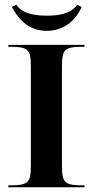

<svg xmlns="http://www.w3.org/2000/svg" viewBox="-20 -789 391 809"><path d="M30 -759.5C60.9 -701.3 106.1 -659 177 -659C247 -659 297.5 -700.2 324 -759.5L304.9 -768.6C276.5 -727.3 217.1 -723 177 -723C136.8 -723 76.9 -727.6 48.8 -769.2ZM15 0H336V-8C250.5 -8 241 -17 241 -95V-505C241 -583 250.5 -592 336 -592V-600H15V-592C100.5 -592 110 -583 110 -505V-95C110 -17 100.5 -8 15 -8Z"/></svg>

Font: Prida01
Style: Black
Weight: 900
Designer: gluk
Foundry: gluk
Version: Version 00.072